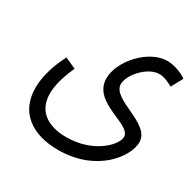

<svg xmlns="http://www.w3.org/2000/svg" viewBox="-145 -561 941 938"><g transform="rotate(30 326.0 -92.0)"><path d="M48 22C48 159 147 230 295 230C510 230 621 82 621 -1C621 -108 400 -115 400 -203C400 -254 473 -339 540 -339C566 -339 595 -325 617 -313L652 -377C632 -393 584 -414 542 -414C436 -414 325 -290 325 -192C325 -54 543 -58 543 14C543 61 449 156 299 156C189 156 123 106 123 10C123 -37 139 -91 167 -154L105 -182C56 -87 48 -17 48 22Z"/></g></svg>

Font: Noto Sans Arabic ExtCond
Style: Regular
Weight: 400
Width: 2
Designer: Monotype Design Team, Nadine Chahine, Nizar Qandah and Khaled Hosny
Foundry: Monotype Imaging Inc.
Version: Version 2.012